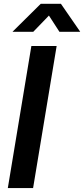

<svg xmlns="http://www.w3.org/2000/svg" viewBox="-20 -963 430 983"><path d="M270 -727.5 149.4 0H20L140.6 -727.5ZM150.4 -800.3H44.9V-801.3L188.5 -943.4H292L390.1 -801.3V-800.3H284.2L230.5 -883.3Z"/></svg>

Font: Inter 28pt SemiBold
Style: Italic
Weight: 600
Italic angle: -9.3988°
Designer: Rasmus Andersson
Foundry: rsms
Version: Version 4.001;git-66647c0bb